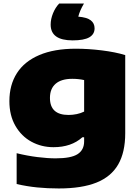

<svg xmlns="http://www.w3.org/2000/svg" viewBox="-20 -834 785 1084"><path d="M74 205V31Q133 45.5 191 52.8Q249 60 294 60Q381.5 60 418.2 36.2Q455 12.5 455 -36V-59H445Q383 -3 282 -3Q214 -3 157.2 -34Q100.5 -65 66.8 -123.8Q33 -182.5 33 -263Q33 -354.5 75.5 -421Q118 -487.5 202 -523.2Q286 -559 408 -559Q479 -559 555.2 -549.5Q631.5 -540 687 -523V-82Q687 26 647.2 94.8Q607.5 163.5 524.8 196.8Q442 230 312 230Q248 230 190.2 224.2Q132.5 218.5 74 205ZM455 -204V-382Q423.5 -389 388 -389Q326.5 -389 294.2 -361.2Q262 -333.5 262 -281Q262 -185 367 -185Q390.5 -185 413.2 -189.8Q436 -194.5 455 -204ZM514 -674Q514 -640.5 484 -623.2Q454 -606 390 -606Q266 -606 266 -695Q266 -726 279.2 -758.8Q292.5 -791.5 314 -814H454Q429.5 -772 422 -740Q471 -736 492.5 -719.2Q514 -702.5 514 -674Z"/></svg>

Font: Encode Sans Expanded Black
Style: Regular
Weight: 900
Width: 7
Designer: Multiple Designers
Foundry: Impallari Type
Version: Version 2.000